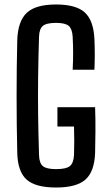

<svg xmlns="http://www.w3.org/2000/svg" viewBox="-20 -828 480 856"><path d="M230 8Q138 8 98.5 -27.5Q59 -63 57 -146Q54 -268 54 -399Q54 -530 57 -650Q60 -734 99.5 -771Q139 -808 230 -808Q319 -808 358 -772.5Q397 -737 401 -654Q404 -586 401 -517H304Q306 -557 306 -590.5Q306 -624 304 -664Q302 -699 286.5 -712.5Q271 -726 230 -726Q187 -726 171 -712.5Q155 -699 154 -664Q151 -570 150 -485Q149 -400 150 -315Q151 -230 154 -137Q155 -101 171 -87.5Q187 -74 230 -74Q275 -74 291.5 -87.5Q308 -101 310 -137Q312 -200 310 -264H236V-350H404Q406 -292 405.5 -242Q405 -192 404 -146Q401 -63 361 -27.5Q321 8 230 8Z"/></svg>

Font: Big Shoulders Text SemiBold
Style: Regular
Weight: 600
Designer: Patric King
Foundry: XO Type Co
Version: Version 1.000; ttfautohint (v1.8.2)